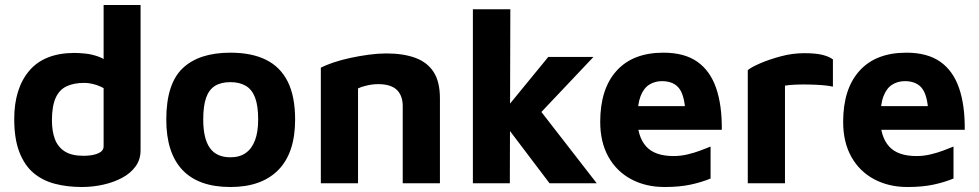

<svg xmlns="http://www.w3.org/2000/svg" viewBox="-20 -734 3922 769"><path d="M308 15Q249 15 199.5 2Q150 -11 114 -41.5Q78 -72 57.5 -125Q37 -178 37 -257Q37 -380 97.5 -451Q158 -522 279 -522Q295 -522 321 -519.5Q347 -517 375 -507Q403 -497 425 -473L395 -427V-714H543V-132Q543 -95 523 -67.5Q503 -40 469.5 -22Q436 -4 394 5.5Q352 15 308 15ZM314 -110Q350 -110 372.5 -119.5Q395 -129 395 -148V-381Q377 -391 356.5 -396.5Q336 -402 317 -402Q275 -402 246 -388Q217 -374 202.5 -341Q188 -308 188 -252Q188 -208 200 -176.5Q212 -145 239.5 -127.5Q267 -110 314 -110Z M903 15Q775 15 710.5 -53.5Q646 -122 646 -255Q646 -398 711.5 -460.5Q777 -523 903 -523Q988 -523 1045.5 -494.5Q1103 -466 1132.5 -407Q1162 -348 1162 -255Q1162 -122 1095 -53.5Q1028 15 903 15ZM903 -104Q940 -104 964.5 -121.5Q989 -139 1001.5 -172.5Q1014 -206 1014 -255Q1014 -311 1001.5 -343.5Q989 -376 964 -390.5Q939 -405 903 -405Q865 -405 841 -390Q817 -375 805.5 -342.5Q794 -310 794 -255Q794 -179 820.5 -141.5Q847 -104 903 -104Z M1265 -463Q1284 -473 1315 -483.5Q1346 -494 1383 -502Q1420 -510 1457.5 -515Q1495 -520 1527 -520Q1595 -520 1643 -502.5Q1691 -485 1716.5 -446Q1742 -407 1742 -340V0H1593V-310Q1593 -329 1587.5 -345Q1582 -361 1571 -372.5Q1560 -384 1541 -390.5Q1522 -397 1495 -397Q1472 -397 1449 -391.5Q1426 -386 1414 -380V0H1265Z M1990 -279 2176 -506H2357L2076 -209ZM2022 0H1874V-697H2024ZM2103 -344 2370 0H2181L1997 -243Z M2642 15Q2566 15 2507.5 -16.5Q2449 -48 2416.5 -106.5Q2384 -165 2384 -246Q2384 -378 2449.5 -450.5Q2515 -523 2637 -523Q2721 -523 2772.5 -487Q2824 -451 2848 -382Q2872 -313 2871 -214H2486L2470 -309H2748L2726 -262Q2725 -343 2703 -376Q2681 -409 2631 -409Q2603 -409 2580.5 -395Q2558 -381 2545.5 -348.5Q2533 -316 2533 -259Q2533 -187 2567.5 -148Q2602 -109 2678 -109Q2706 -109 2733.5 -115.5Q2761 -122 2785 -131Q2809 -140 2826 -147V-19Q2790 -4 2745.5 5.5Q2701 15 2642 15Z M2975 0V-453Q2989 -465 3025 -480.5Q3061 -496 3107.5 -508.5Q3154 -521 3201 -521Q3248 -521 3275 -514Q3302 -507 3316 -496V-387Q3299 -391 3273 -393Q3247 -395 3219 -395.5Q3191 -396 3166 -395Q3141 -394 3124 -391V0Z M3615 15Q3539 15 3480.5 -16.5Q3422 -48 3389.5 -106.5Q3357 -165 3357 -246Q3357 -378 3422.5 -450.5Q3488 -523 3610 -523Q3694 -523 3745.5 -487Q3797 -451 3821 -382Q3845 -313 3844 -214H3459L3443 -309H3721L3699 -262Q3698 -343 3676 -376Q3654 -409 3604 -409Q3576 -409 3553.5 -395Q3531 -381 3518.5 -348.5Q3506 -316 3506 -259Q3506 -187 3540.5 -148Q3575 -109 3651 -109Q3679 -109 3706.5 -115.5Q3734 -122 3758 -131Q3782 -140 3799 -147V-19Q3763 -4 3718.5 5.5Q3674 15 3615 15Z"/></svg>

Font: Maven Pro
Style: Bold
Weight: 700
Designer: Joe Prince
Foundry: Joe Prince
Version: Version 2.103